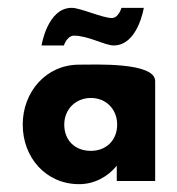

<svg xmlns="http://www.w3.org/2000/svg" viewBox="-20 -462 452 490"><path d="M144 -144C144 -184 174 -212 212 -212C250 -212 279 -184 279 -144C279 -104 251 -77 212 -77C171 -77 144 -104 144 -144ZM376 -255C376 -304 221 -297 182 -297C98 -297 38 -228 38 -144C38 -60 97 8 182 8C222 8 256 -12 278 -39V0H376ZM169 -371C205 -371 248 -346 270 -346C332 -346 347 -442 347 -442H290C290 -442 283 -416 265 -416C242 -416 185 -442 163 -442C101 -442 86 -346 86 -346H143C143 -346 151 -371 169 -371Z"/></svg>

Font: Hussar Tani
Style: Bold
Weight: 700
Foundry: Cannot Into Space Fonts
Version: Version 0.92